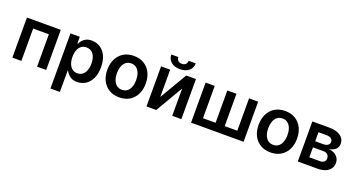

<svg xmlns="http://www.w3.org/2000/svg" viewBox="-52 -1492 4558 2455"><g transform="rotate(20 2227.5 -264.5)"><path d="M66.1 0V-545.5H526.6V0H402.7V-440H188.9V0Z M658.7 204.5V-545.5H785.2V-455.3H792.6Q802.6 -475.1 820.7 -497.7Q838.8 -520.2 869.7 -536.4Q900.6 -552.6 948.5 -552.6Q1011.7 -552.6 1062.7 -520.4Q1113.6 -488.3 1143.6 -425.6Q1173.7 -362.9 1173.7 -272Q1173.7 -182.2 1144.2 -119.3Q1114.7 -56.5 1063.9 -23.4Q1013.1 9.6 948.9 9.6Q902 9.6 871.1 -6Q840.2 -21.7 821.6 -43.9Q802.9 -66.1 792.6 -85.9H787.3V204.5ZM784.8 -272.7Q784.8 -219.8 799.9 -180Q815 -140.3 843.6 -118.1Q872.2 -95.9 913 -95.9Q955.6 -95.9 984.4 -118.8Q1013.1 -141.7 1027.9 -181.6Q1042.6 -221.6 1042.6 -272.7Q1042.6 -323.5 1028.1 -362.9Q1013.5 -402.3 984.7 -424.7Q956 -447.1 913 -447.1Q871.8 -447.1 843 -425.4Q814.3 -403.8 799.5 -364.7Q784.8 -325.6 784.8 -272.7Z M1521.3 10.7Q1441.4 10.7 1382.8 -24.5Q1324.2 -59.7 1292.1 -122.9Q1259.9 -186.1 1259.9 -270.6Q1259.9 -355.1 1292.1 -418.7Q1324.2 -482.2 1382.8 -517.4Q1441.4 -552.6 1521.3 -552.6Q1601.2 -552.6 1659.8 -517.4Q1718.4 -482.2 1750.5 -418.7Q1782.7 -355.1 1782.7 -270.6Q1782.7 -186.1 1750.5 -122.9Q1718.4 -59.7 1659.8 -24.5Q1601.2 10.7 1521.3 10.7ZM1522 -92.3Q1565.3 -92.3 1594.5 -116.3Q1623.6 -140.3 1638 -180.8Q1652.3 -221.2 1652.3 -271Q1652.3 -321 1638 -361.7Q1623.6 -402.3 1594.5 -426.5Q1565.3 -450.6 1522 -450.6Q1477.6 -450.6 1448.3 -426.5Q1419 -402.3 1404.7 -361.7Q1390.3 -321 1390.3 -271Q1390.3 -221.2 1404.7 -180.8Q1419 -140.3 1448.3 -116.3Q1477.6 -92.3 1522 -92.3Z M2015.3 -174 2233.7 -545.5H2365.8V0H2241.5V-371.8L2023.8 0H1891.3V-545.5H2015.3ZM2198.5 -733H2294.7Q2294.7 -670.8 2249.8 -632.3Q2204.9 -593.8 2128.2 -593.8Q2052.2 -593.8 2007.3 -632.3Q1962.4 -670.8 1962.7 -733H2058.2Q2058.2 -707.4 2074 -687.3Q2089.8 -667.3 2128.2 -667.3Q2165.8 -667.3 2182 -687.1Q2198.2 -707 2198.5 -733Z M2497.5 -545.5H2621.4V-105.8H2793V-545.5H2916.9V-105.8H3088.4V-545.5H3212.4V0H2497.5Z M3579.9 10.7Q3500 10.7 3441.4 -24.5Q3382.8 -59.7 3350.7 -122.9Q3318.5 -186.1 3318.5 -270.6Q3318.5 -355.1 3350.7 -418.7Q3382.8 -482.2 3441.4 -517.4Q3500 -552.6 3579.9 -552.6Q3659.8 -552.6 3718.4 -517.4Q3777 -482.2 3809.1 -418.7Q3841.3 -355.1 3841.3 -270.6Q3841.3 -186.1 3809.1 -122.9Q3777 -59.7 3718.4 -24.5Q3659.8 10.7 3579.9 10.7ZM3580.6 -92.3Q3623.9 -92.3 3653.1 -116.3Q3682.2 -140.3 3696.6 -180.8Q3710.9 -221.2 3710.9 -271Q3710.9 -321 3696.6 -361.7Q3682.2 -402.3 3653.1 -426.5Q3623.9 -450.6 3580.6 -450.6Q3536.2 -450.6 3506.9 -426.5Q3477.6 -402.3 3463.2 -361.7Q3448.9 -321 3448.9 -271Q3448.9 -221.2 3463.2 -180.8Q3477.6 -140.3 3506.9 -116.3Q3536.2 -92.3 3580.6 -92.3Z M3949.9 0V-545.5H4179Q4275.9 -545.5 4332.2 -506.7Q4388.5 -468 4388.5 -398.8Q4388.5 -353 4356.7 -324Q4324.9 -295.1 4270.2 -285.2Q4313.2 -281.6 4345.7 -263.5Q4378.2 -245.4 4396.7 -215.9Q4415.1 -186.4 4415.1 -148.1Q4415.1 -103 4391.5 -69.8Q4367.9 -36.6 4323 -18.3Q4278.1 0 4214.1 0ZM4070.3 -101.2H4214.1Q4249.6 -101.2 4269.9 -118.1Q4290.1 -134.9 4290.1 -164.1Q4290.1 -197.8 4269.9 -217.2Q4249.6 -236.5 4214.1 -236.5H4070.3ZM4070.3 -319.6H4181.5Q4207.7 -319.6 4226.6 -327.2Q4245.4 -334.9 4255.3 -348.9Q4265.3 -362.9 4265.3 -382.5Q4265.3 -410.5 4242.4 -426.5Q4219.5 -442.5 4179 -442.5H4070.3Z"/></g></svg>

Font: InterMG SemiBold
Style: Regular
Weight: 600
Designer: Rasmus Andersson
Foundry: rsms
Version: Version 3.019;December 26, 2023;FontCreator 15.0.0.2955 64-b